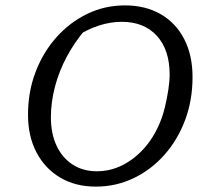

<svg xmlns="http://www.w3.org/2000/svg" viewBox="-20 -684 785 713"><path d="M336 9Q260 9 203.5 -24.5Q147 -58 115.5 -118Q84 -178 84 -258Q84 -343 112 -416.5Q140 -490 189.5 -545.5Q239 -601 304 -632.5Q369 -664 444 -664Q520 -664 576.5 -631.5Q633 -599 664 -539Q695 -479 695 -398Q695 -312 667.5 -238.5Q640 -165 591 -109.5Q542 -54 476.5 -22.5Q411 9 336 9ZM340 -48Q389 -48 433.5 -70Q478 -92 514.5 -132.5Q551 -173 574 -229Q585 -255 592.5 -286.5Q600 -318 605 -350Q610 -382 610 -407Q610 -499 562.5 -551Q515 -603 432 -603Q391 -603 348.5 -589.5Q306 -576 264 -549L295 -572Q256 -526 227.5 -472.5Q199 -419 184 -361.5Q169 -304 169 -249Q169 -188 190 -143Q211 -98 249.5 -73Q288 -48 340 -48Z"/></svg>

Font: Piazzolla Thin
Style: Italic
Weight: 400
Italic angle: -11.3°
Version: Version 2.005